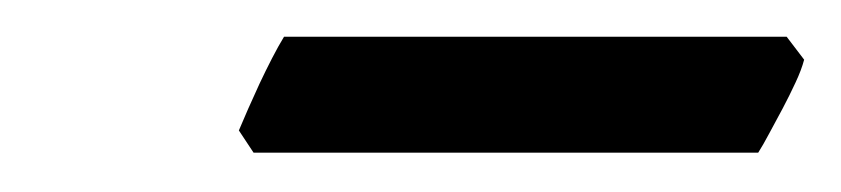

<svg xmlns="http://www.w3.org/2000/svg" viewBox="-20 -646 447 102"><path d="M407.2 -614.3Q405.8 -608.9 402.6 -602.1Q399.4 -595.2 395.8 -588.4Q392.1 -581.5 388.7 -575.2Q385.3 -568.8 382.8 -564.9H114.7L106.9 -576.7Q108.9 -581.5 111.8 -588.1Q114.7 -594.7 117.9 -601.6Q121.1 -608.4 124.5 -615Q127.9 -621.6 130.9 -626.5H397.9Z"/></svg>

Font: Gentium Plus Afr
Style: Italic
Weight: 400
Italic angle: -8°
Designer: J. Victor Gaultney, Annie Olsen, Iska Routamaa, Becca Hirsbrunner
Foundry: SIL International
Version: Version 5.000